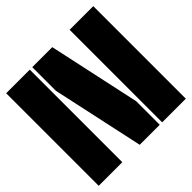

<svg xmlns="http://www.w3.org/2000/svg" viewBox="-164 -896 1093 1093"><g transform="rotate(45 382.5 -349.5)"><path d="M9.8 -509.8V-700.2H754.9V-509.8ZM9.8 1V-189H754.9V1ZM9.8 -209V-370.1L564.9 -490.2H754.9V-329.1L200.2 -209Z"/></g></svg>

Font: Nastup Basic
Style: Regular
Weight: 400
Designer: Maksym Kobuzan
Foundry: Zakznak
Version: Version 1.020;FEAKit 1.0